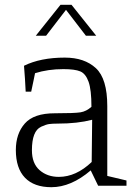

<svg xmlns="http://www.w3.org/2000/svg" viewBox="-20 -774 550 800"><path d="M362 -99 364 -275Q303 -259 221 -259Q197 -259 184 -257Q171 -255 151.5 -246Q132 -237 122.5 -212.5Q113 -188 113 -148Q113 -93 145 -65Q177 -37 225 -37Q297 -37 362 -99ZM389 0 358 -64Q276 6 194 6Q122 6 84 -33.5Q46 -73 46 -149Q46 -217 83.5 -259.5Q121 -302 208 -302Q291 -302 315.5 -306Q340 -310 361 -329Q361 -400 349 -433.5Q337 -467 314.5 -476.5Q292 -486 244 -486Q180 -486 126 -469Q126 -468 120 -439.5Q114 -411 110 -392H87Q86 -411 84 -446Q82 -481 80 -500Q149 -534 250 -534Q332 -534 379.5 -490Q427 -446 427 -332V-41L507 -22V0ZM278 -754 381 -625H338L255 -733L172 -625H129L232 -754Z"/></svg>

Font: Afta serif
Style: Regular
Weight: 400
Designer: parq.ink
Foundry: Oriol Esparraguera Font
Version: Version 1.000